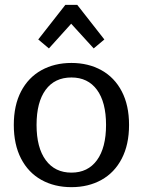

<svg xmlns="http://www.w3.org/2000/svg" viewBox="-20 -760 590 793"><path d="M274 -662 182 -560 138 -597 250 -740H299L411 -597L367 -560ZM37 -244Q37 -325 67 -382.5Q97 -440 151 -470Q205 -500 275 -500Q345 -500 399 -470Q453 -440 483 -382.5Q513 -325 513 -244Q513 -163 483 -105Q453 -47 399 -17Q345 13 275 13Q205 13 151 -17Q97 -47 67 -105Q37 -163 37 -244ZM418 -244Q418 -338 380.5 -389Q343 -440 275 -440Q206 -440 168.5 -389Q131 -338 131 -244Q131 -150 169 -98.5Q207 -47 275 -47Q343 -47 380.5 -98.5Q418 -150 418 -244Z"/></svg>

Font: Maitree Medium
Style: Regular
Weight: 500
Designer: CadsonDemak Team
Foundry: CadsonDemak
Version: Version 1.010